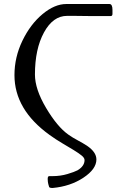

<svg xmlns="http://www.w3.org/2000/svg" viewBox="-20 -708 604 956"><path d="M432 -628 348 -629H314Q244 -629 199 -546.5Q154 -464 154 -337Q154 -264 209.5 -170.5Q265 -77 320 -38Q341 -23 367.5 -9Q394 5 415 19Q460 50 460 86Q460 134 395 177Q330 220 242 228Q226 228 224.5 222.5Q223 217 220.5 208.5Q218 200 217.5 184.5Q217 169 225 169H241Q281 169 316 158.5Q351 148 366 140Q401 119 401 89Q401 78 386 66Q371 54 346.5 39Q322 24 290.5 5.5Q259 -13 227 -36Q52 -162 52 -334Q52 -423 91.5 -505Q131 -587 191.5 -637.5Q252 -688 310 -688H525Q540 -688 540 -659V-639Q540 -628 531 -628H508Z"/></svg>

Font: Cardo
Style: Regular
Weight: 400
Designer: David J. Perry
Foundry: David J. Perry
Version: Version 1.0451